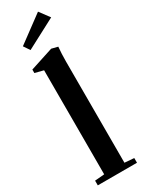

<svg xmlns="http://www.w3.org/2000/svg" viewBox="-241 -954 741 984"><g transform="rotate(-30 129.5 -462.0)"><path d="M62 -772.9 37.6 -809.1 193.4 -924.3 237.3 -865.2ZM13.7 0V-27.8L70.3 -32.7V-648.4L20 -661.1V-681.6L156.7 -726.1L193.8 -716.8Q189.9 -676.3 189.9 -630.9V-32.2L245.6 -27.8V0Z"/></g></svg>

Font: Elstob 18pt
Style: Bold
Weight: 700
Designer: Peter S. Baker
Version: Version 1.015